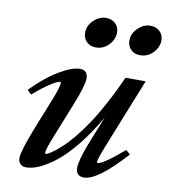

<svg xmlns="http://www.w3.org/2000/svg" viewBox="-81 -778 756 859"><g transform="rotate(10 296.5 -348.5)"><path d="M509.3 -571.3Q483.9 -571.3 467.8 -587.4Q451.7 -603.5 451.7 -628.4Q451.7 -660.2 477.1 -684.8Q502.4 -709.5 533.7 -709.5Q559.6 -709.5 576.2 -693.6Q592.8 -677.7 592.8 -653.3Q592.8 -621.6 568.1 -596.4Q543.5 -571.3 509.3 -571.3ZM308.6 -571.3Q283.2 -571.3 266.8 -587.4Q250.5 -603.5 250.5 -628.4Q250.5 -660.2 275.9 -684.8Q301.3 -709.5 332.5 -709.5Q358.4 -709.5 374.8 -693.6Q391.1 -677.7 391.1 -653.3Q391.1 -621.6 366.9 -596.4Q342.8 -571.3 308.6 -571.3ZM95.7 11.2Q78.1 11.2 68.4 1.7Q58.6 -7.8 58.6 -25.9Q58.6 -56.6 101.1 -164.6L159.2 -310.1Q182.6 -368.7 182.6 -386.7Q182.6 -392.1 179.2 -392.1Q172.9 -392.1 159.2 -385.5Q145.5 -378.9 118.9 -360.1Q92.3 -341.3 60.5 -313.5L42 -331.5Q103.5 -395 162.1 -429.9Q220.7 -464.8 256.3 -464.8Q292.5 -464.8 292.5 -427.2Q292.5 -396 257.8 -309.1L195.3 -152.3Q167.5 -84.5 167.5 -66.9Q167.5 -63.5 171.4 -63.5Q174.3 -63.5 183.1 -67.9Q191.9 -72.3 208.5 -84.7Q225.1 -97.2 245.1 -116Q265.1 -134.8 291.3 -166.5Q317.4 -198.2 344 -237.8Q370.6 -277.3 402.1 -335.4Q433.6 -393.6 463.4 -460.9H555.2L429.7 -147Q403.3 -80.6 403.3 -67.9Q403.3 -63.5 406.7 -63.5Q430.2 -63.5 522.9 -143.1L542.5 -126Q418.9 11.2 356.9 11.2Q339.8 11.2 330.1 1.7Q320.3 -7.8 320.3 -25.9Q320.3 -60.5 352.5 -143.1L403.3 -270Q359.9 -194.3 314 -137.7Q268.1 -81.1 228.3 -49.8Q188.5 -18.6 155.3 -3.7Q122.1 11.2 95.7 11.2Z"/></g></svg>

Font: Elstob 6pt SemiBold
Style: Italic
Weight: 600
Italic angle: -20°
Designer: Peter S. Baker
Version: Version 1.015